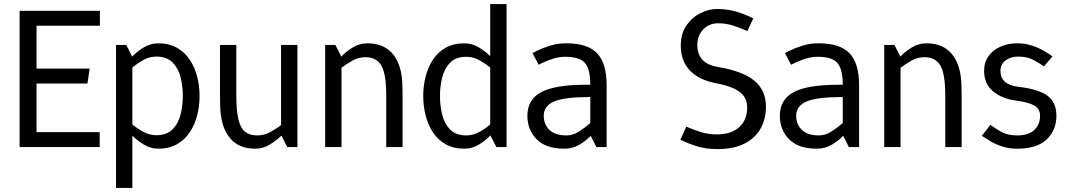

<svg xmlns="http://www.w3.org/2000/svg" viewBox="-20 -720 5230 940"><path d="M76 -667H469V-594H159V-384H419L408 -311H159V-73H468V0H76Z M745 -58Q796 -58 824.5 -86.5Q853 -115 864 -159Q875 -203 875 -250Q875 -298 864 -342Q853 -386 824.5 -414.5Q796 -443 745 -443Q712 -443 681.5 -426Q651 -409 628 -389V-111Q650 -92 681 -75Q712 -58 745 -58ZM598 -500 627 -443Q652 -469 685 -488.5Q718 -508 755 -508Q808 -508 846.5 -486Q885 -464 909.5 -427Q934 -390 945.5 -344Q957 -298 957 -250Q957 -202 945.5 -156Q934 -110 909.5 -73Q885 -36 846.5 -14Q808 8 755 8Q718 8 685.5 -11.5Q653 -31 628 -56V200H548V-500Z M1229 8Q1148 8 1104.5 -45.5Q1061 -99 1058 -198L1057 -250V-500H1137V-250Q1137 -177 1147.5 -134.5Q1158 -92 1180.5 -74.5Q1203 -57 1239 -57Q1273 -57 1303.5 -73.5Q1334 -90 1356 -108V-500H1436V0H1386L1358 -56Q1332 -31 1299.5 -11.5Q1267 8 1230 8H1229Z M1951 0H1871V-250Q1871 -358 1847 -399Q1823 -440 1769 -440Q1735 -440 1705 -423Q1675 -406 1652 -388V0H1572V-500H1622L1651 -443Q1676 -469 1708.5 -488.5Q1741 -508 1778 -508H1779Q1860 -508 1904 -454.5Q1948 -401 1950 -302L1951 -250Z M2263 -442Q2212 -442 2184 -413.5Q2156 -385 2145 -341Q2134 -297 2134 -250Q2134 -203 2145 -158.5Q2156 -114 2184 -85.5Q2212 -57 2263 -57Q2296 -57 2327 -74Q2358 -91 2380 -111V-389Q2358 -408 2327 -425Q2296 -442 2263 -442ZM2380 -700H2460V0H2410L2381 -57Q2356 -31 2323.5 -11.5Q2291 8 2253 8Q2200 8 2161.5 -14Q2123 -36 2099 -73Q2075 -110 2063.5 -156Q2052 -202 2052 -250Q2052 -298 2063.5 -344Q2075 -390 2099 -427Q2123 -464 2161.5 -486Q2200 -508 2253 -508Q2290 -508 2322.5 -489Q2355 -470 2380 -445Z M2642 -153Q2642 -111 2670 -84Q2698 -57 2753 -57Q2785 -57 2816 -77Q2847 -97 2870 -118V-245Q2745 -245 2693.5 -223.5Q2642 -202 2642 -153ZM2743 8Q2653 8 2607.5 -38Q2562 -84 2562 -153Q2562 -233 2630 -269Q2698 -305 2845 -305H2870Q2870 -382 2843.5 -412Q2817 -442 2747 -442Q2716 -442 2686 -432Q2656 -422 2636.5 -412.5Q2617 -403 2617 -403L2587 -460Q2587 -460 2610.5 -472Q2634 -484 2671.5 -496Q2709 -508 2752 -508Q2857 -508 2903.5 -459Q2950 -410 2950 -302V0H2900L2872 -55Q2848 -30 2815.5 -11Q2783 8 2743 8Z M3730 -197Q3730 -139 3704.5 -92Q3679 -45 3626 -17.5Q3573 10 3490 10Q3438 10 3393.5 -3.5Q3349 -17 3311 -36L3340 -100Q3377 -84 3413 -73Q3449 -62 3490 -62Q3559 -62 3598.5 -97Q3638 -132 3638 -194Q3638 -231 3617.5 -254.5Q3597 -278 3562 -291.5Q3527 -305 3483 -313Q3401 -329 3357 -375.5Q3313 -422 3313 -497Q3313 -556 3341 -596Q3369 -636 3410 -656Q3451 -676 3490 -676Q3542 -676 3586.5 -662.5Q3631 -649 3668 -630L3639 -568Q3603 -584 3568.5 -595Q3534 -606 3496 -606Q3451 -606 3422.5 -575.5Q3394 -545 3394 -500Q3394 -408 3496 -392Q3619 -371 3674.5 -324Q3730 -277 3730 -197Z M3878 -153Q3878 -111 3906 -84Q3934 -57 3989 -57Q4021 -57 4052 -77Q4083 -97 4106 -118V-245Q3981 -245 3929.5 -223.5Q3878 -202 3878 -153ZM3979 8Q3889 8 3843.5 -38Q3798 -84 3798 -153Q3798 -233 3866 -269Q3934 -305 4081 -305H4106Q4106 -382 4079.5 -412Q4053 -442 3983 -442Q3952 -442 3922 -432Q3892 -422 3872.5 -412.5Q3853 -403 3853 -403L3823 -460Q3823 -460 3846.5 -472Q3870 -484 3907.5 -496Q3945 -508 3988 -508Q4093 -508 4139.5 -459Q4186 -410 4186 -302V0H4136L4108 -55Q4084 -30 4051.5 -11Q4019 8 3979 8Z M4688 0H4608V-250Q4608 -358 4584 -399Q4560 -440 4506 -440Q4472 -440 4442 -423Q4412 -406 4389 -388V0H4309V-500H4359L4388 -443Q4413 -469 4445.5 -488.5Q4478 -508 4515 -508H4516Q4597 -508 4641 -454.5Q4685 -401 4687 -302L4688 -250Z M4787 -55 4829 -109Q4851 -92 4882 -74.5Q4913 -57 4960 -57Q5016 -57 5044 -84Q5072 -111 5072 -153Q5072 -187 5044.5 -203Q5017 -219 4957 -227Q4883 -237 4840.5 -274Q4798 -311 4798 -373Q4798 -415 4819.5 -445Q4841 -475 4878 -491.5Q4915 -508 4960 -508Q4997 -508 5030 -497.5Q5063 -487 5089 -472Q5115 -457 5133 -444L5091 -395Q5070 -410 5039.5 -426.5Q5009 -443 4965 -443Q4929 -443 4903.5 -424.5Q4878 -406 4878 -373Q4878 -306 4965 -295Q5063 -284 5107.5 -252Q5152 -220 5152 -153Q5152 -82 5104 -37Q5056 8 4960 8Q4920 8 4886.5 -3Q4853 -14 4828 -29Q4803 -44 4787 -55Z"/></svg>

Font: Epunda Sans
Style: Regular
Weight: 400
Designer: Simon Atzbach
Foundry: typofactur
Version: Version 2.204; ttfautohint (v1.8.4.7-5d5b)